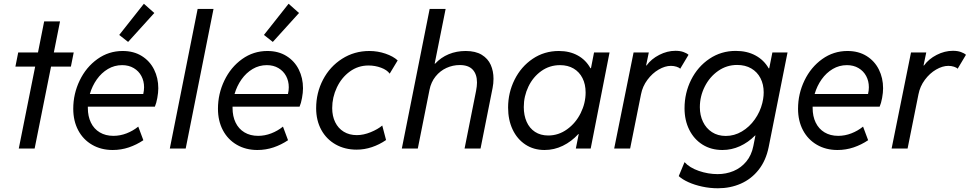

<svg xmlns="http://www.w3.org/2000/svg" viewBox="-20 -800 5222 1034"><path d="M169.4 -441.4H63L78.1 -517.6H184.6L217.8 -684.6H303.2L270 -517.6H377L361.8 -441.4H254.9L166.5 0H81.1Z M374.5 -214.4Q374.5 -294.9 409.2 -366.7Q443.8 -438.5 504.6 -481.9Q565.4 -525.4 640.6 -525.4Q700.2 -525.4 743.7 -498.3Q787.1 -471.2 809.8 -425.5Q832.5 -379.9 832.5 -324.7Q832.5 -301.3 827.1 -272.2Q821.8 -243.2 814 -225.6H453.1V-218.3Q453.1 -173.8 469.5 -139.9Q485.8 -106 517.1 -87.2Q548.3 -68.4 590.8 -68.4Q627 -68.4 661.6 -81.8Q696.3 -95.2 724.6 -118.2L752 -44.9Q715.8 -20.5 674.1 -6.3Q632.3 7.8 586.9 7.8Q524.4 7.8 476.1 -20.3Q427.7 -48.3 401.1 -98.6Q374.5 -148.9 374.5 -214.4ZM751.5 -293.9Q755.9 -312.5 755.9 -330.1Q755.9 -363.3 741.5 -390.4Q727.1 -417.5 700.2 -433.3Q673.3 -449.2 637.7 -449.2Q596.2 -449.2 561.3 -428.5Q526.4 -407.7 501.5 -372.6Q476.6 -337.4 463.9 -293.9ZM622.1 -611.8 754.9 -779.8 811 -730 669.9 -574.2Z M1044.4 -752H1129.9L980 0H894.5Z M1153.8 -214.4Q1153.8 -294.9 1188.5 -366.7Q1223.1 -438.5 1283.9 -481.9Q1344.7 -525.4 1419.9 -525.4Q1479.5 -525.4 1522.9 -498.3Q1566.4 -471.2 1589.1 -425.5Q1611.8 -379.9 1611.8 -324.7Q1611.8 -301.3 1606.4 -272.2Q1601.1 -243.2 1593.3 -225.6H1232.4V-218.3Q1232.4 -173.8 1248.8 -139.9Q1265.1 -106 1296.4 -87.2Q1327.6 -68.4 1370.1 -68.4Q1406.2 -68.4 1440.9 -81.8Q1475.6 -95.2 1503.9 -118.2L1531.2 -44.9Q1495.1 -20.5 1453.4 -6.3Q1411.6 7.8 1366.2 7.8Q1303.7 7.8 1255.4 -20.3Q1207 -48.3 1180.4 -98.6Q1153.8 -148.9 1153.8 -214.4ZM1530.8 -293.9Q1535.2 -312.5 1535.2 -330.1Q1535.2 -363.3 1520.8 -390.4Q1506.3 -417.5 1479.5 -433.3Q1452.6 -449.2 1417 -449.2Q1375.5 -449.2 1340.6 -428.5Q1305.7 -407.7 1280.8 -372.6Q1255.9 -337.4 1243.2 -293.9ZM1401.4 -611.8 1534.2 -779.8 1590.3 -730 1449.2 -574.2Z M1682.6 -217.3Q1682.6 -300.3 1719.7 -371.1Q1756.8 -441.9 1822.5 -483.6Q1888.2 -525.4 1969.2 -525.4Q2014.2 -525.4 2056.2 -511Q2098.1 -496.6 2121.6 -474.6L2078.6 -403.3Q2064.5 -423.3 2032.2 -435.3Q2000 -447.3 1964.4 -447.3Q1908.7 -447.3 1864 -414.8Q1819.3 -382.3 1794.2 -329.1Q1769 -275.9 1769 -217.8Q1769 -174.8 1785.2 -141.8Q1801.3 -108.9 1831.3 -90.6Q1861.3 -72.3 1901.9 -72.3Q1937.5 -72.3 1976.3 -88.1Q2015.1 -104 2038.6 -124L2059.1 -45.9Q2022.9 -21 1982.7 -7.6Q1942.4 5.9 1900.9 5.9Q1836.9 5.9 1787.4 -22.2Q1737.8 -50.3 1710.2 -100.8Q1682.6 -151.4 1682.6 -217.3Z M2293.9 -752H2379.9L2320.8 -457H2323.2Q2354.5 -490.7 2396.5 -508.1Q2438.5 -525.4 2487.8 -525.4Q2541 -525.4 2574.5 -504.9Q2607.9 -484.4 2622.8 -450.7Q2637.7 -417 2637.7 -376Q2637.7 -350.1 2632.8 -326.2L2567.9 0H2481.9L2543.9 -311Q2548.8 -336.9 2548.8 -355.5Q2548.8 -399.9 2525.9 -424.8Q2502.9 -449.7 2456.1 -449.7Q2418.5 -449.7 2384.3 -434.1Q2350.1 -418.5 2325.7 -388.2Q2301.3 -357.9 2293 -315.9L2230 0H2144Z M2716.3 -220.7Q2716.3 -300.8 2751.2 -370.8Q2786.1 -440.9 2848.6 -483.2Q2911.1 -525.4 2989.7 -525.4Q3047.9 -525.4 3091.6 -501.2Q3135.3 -477.1 3159.7 -432.6H3162.6L3179.2 -517.6H3262.7L3161.1 0H3081.1L3096.7 -78.1H3094.7Q3057.6 -37.6 3011 -14.9Q2964.4 7.8 2912.6 7.8Q2854 7.8 2809.6 -21.5Q2765.1 -50.8 2740.7 -102.5Q2716.3 -154.3 2716.3 -220.7ZM3133.8 -301.8Q3133.8 -346.2 3116.9 -379.4Q3100.1 -412.6 3069.1 -430.9Q3038.1 -449.2 2996.1 -449.2Q2939.9 -449.2 2895.3 -417.5Q2850.6 -385.7 2825.7 -333.7Q2800.8 -281.7 2800.8 -223.6Q2800.8 -178.7 2816.2 -144Q2831.5 -109.4 2861.3 -89.8Q2891.1 -70.3 2932.6 -70.3Q2987.8 -70.3 3034.2 -103.8Q3080.6 -137.2 3107.2 -190.9Q3133.8 -244.6 3133.8 -301.8Z M3392.1 -517.6H3474.1L3459.5 -447.3H3461.9Q3487.3 -482.4 3530.3 -504.4Q3573.2 -526.4 3617.7 -526.4Q3642.6 -526.4 3660.4 -520Q3678.2 -513.7 3688 -504.9L3643.1 -429.7Q3638.2 -436 3623.5 -440.7Q3608.9 -445.3 3593.3 -445.3Q3561.5 -445.3 3527.1 -425.3Q3492.7 -405.3 3466.6 -370.1Q3440.4 -335 3432.1 -292L3373.5 0H3287.6Z M3635.3 148.4 3666.5 73.2Q3693.4 103 3743.4 120.4Q3793.5 137.7 3845.2 137.7Q3890.1 137.7 3930.2 121.1Q3970.2 104.5 3998.8 70.3Q4027.3 36.1 4037.1 -13.7L4048.3 -70.3H4046.4Q4009.8 -33.2 3964.8 -12.7Q3919.9 7.8 3870.6 7.8Q3809.6 7.8 3763.4 -21.2Q3717.3 -50.3 3691.9 -101.3Q3666.5 -152.3 3666.5 -216.8Q3666.5 -299.3 3702.1 -370.4Q3737.8 -441.4 3800.8 -483.6Q3863.8 -525.9 3942.4 -525.9Q4003.4 -525.9 4048.8 -501.2Q4094.2 -476.6 4119.6 -432.1H4122.6L4139.6 -517.6H4221.2L4119.6 -7.8Q4105 64.5 4065.7 114.3Q4026.4 164.1 3969.7 189Q3913.1 213.9 3846.2 213.9Q3802.7 213.9 3761.2 204.8Q3719.7 195.8 3687 180.9Q3654.3 166 3635.3 148.4ZM4085.4 -245.1 4089.8 -266.6Q4092.8 -285.2 4092.8 -302.7Q4092.8 -345.7 4075.4 -379.2Q4058.1 -412.6 4025.9 -431.4Q3993.7 -450.2 3949.7 -450.2Q3893.6 -450.2 3847.7 -418.2Q3801.8 -386.2 3775.4 -333.7Q3749 -281.2 3749 -222.7Q3749 -179.2 3765.9 -144Q3782.7 -108.9 3814.2 -88.4Q3845.7 -67.9 3888.7 -67.9Q3934.6 -67.9 3975.3 -92Q4016.1 -116.2 4044.9 -157Q4073.7 -197.8 4085.4 -245.1Z M4277.8 -214.4Q4277.8 -294.9 4312.5 -366.7Q4347.2 -438.5 4408 -481.9Q4468.8 -525.4 4543.9 -525.4Q4603.5 -525.4 4647 -498.3Q4690.4 -471.2 4713.1 -425.5Q4735.8 -379.9 4735.8 -324.7Q4735.8 -301.3 4730.5 -272.2Q4725.1 -243.2 4717.3 -225.6H4356.4V-218.3Q4356.4 -173.8 4372.8 -139.9Q4389.2 -106 4420.4 -87.2Q4451.7 -68.4 4494.1 -68.4Q4530.3 -68.4 4564.9 -81.8Q4599.6 -95.2 4627.9 -118.2L4655.3 -44.9Q4619.1 -20.5 4577.4 -6.3Q4535.6 7.8 4490.2 7.8Q4427.7 7.8 4379.4 -20.3Q4331.1 -48.3 4304.4 -98.6Q4277.8 -148.9 4277.8 -214.4ZM4654.8 -293.9Q4659.2 -312.5 4659.2 -330.1Q4659.2 -363.3 4644.8 -390.4Q4630.4 -417.5 4603.5 -433.3Q4576.7 -449.2 4541 -449.2Q4499.5 -449.2 4464.6 -428.5Q4429.7 -407.7 4404.8 -372.6Q4379.9 -337.4 4367.2 -293.9Z M4886.2 -517.6H4968.3L4953.6 -447.3H4956.1Q4981.4 -482.4 5024.4 -504.4Q5067.4 -526.4 5111.8 -526.4Q5136.7 -526.4 5154.5 -520Q5172.4 -513.7 5182.1 -504.9L5137.2 -429.7Q5132.3 -436 5117.7 -440.7Q5103 -445.3 5087.4 -445.3Q5055.7 -445.3 5021.2 -425.3Q4986.8 -405.3 4960.7 -370.1Q4934.6 -335 4926.3 -292L4867.7 0H4781.7Z"/></svg>

Font: Reddit Sans Chocolate
Style: Italic
Weight: 400
Italic angle: -11.25°
Designer: Stephen Hutchings
Version: Version 1.013